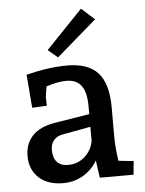

<svg xmlns="http://www.w3.org/2000/svg" viewBox="-54 -792 638 846"><g transform="rotate(-5 265.5 -369.5)"><path d="M45 -123Q45 -177 78 -212Q111 -247 178 -258L332 -283V-317Q332 -379 310.5 -408.5Q289 -438 244 -438Q206 -438 155 -421L148 -377L149 -336L84 -333L72 -480Q172 -505 253 -505Q346 -505 389.5 -457Q433 -409 433 -304V-176Q433 -130 442 -67L509 -60L503 0H354L343 -77Q321 -38 281 -14Q241 10 191 10Q124 10 84.5 -26Q45 -62 45 -123ZM220 -68Q262 -68 293 -95Q324 -122 332 -164V-227L213 -205Q184 -201 169 -184Q154 -167 154 -140Q154 -105 171 -86.5Q188 -68 220 -68ZM174 -580 336 -749 394 -697 217 -544Z"/></g></svg>

Font: Andada Pro SemiBold
Style: Regular
Weight: 600
Designer: Carolina Giovagnoli
Foundry: Huerta Tipografica
Version: Version 3.005